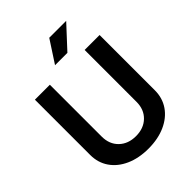

<svg xmlns="http://www.w3.org/2000/svg" viewBox="-200 -777 890 890"><g transform="rotate(-45 245.0 -331.5)"><path d="M33 -158V-520H131V-180Q131 -130 162.5 -99.5Q194 -69 245 -69Q296 -69 327.5 -99.5Q359 -130 359 -180V-520H457V-158Q457 -107 430.5 -68.5Q404 -30 356 -8.5Q308 13 245 13Q182 13 134 -8.5Q86 -30 59.5 -68.5Q33 -107 33 -158ZM283 -676H394L293 -567H212Z"/></g></svg>

Font: Non Bureau
Style: Regular
Weight: 400
Designer: Jona Saucedo
Foundry: Non Foundry
Version: Version 1.000; ttfautohint (v1.8.4)